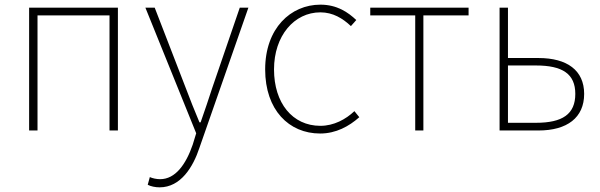

<svg xmlns="http://www.w3.org/2000/svg" viewBox="-20 -560 2577 824"><path d="M105 0H141V-494H450V0H486V-527H105Z M665 244C756 244 809 156 836 74L1046 -527H1009L891 -183C876 -138 858 -82 841 -35H836C816 -82 794 -138 777 -183L644 -527H604L822 12L807 61C778 145 733 209 667 209C651 209 634 205 623 200L614 233C627 240 647 244 665 244Z M1354 13C1422 13 1478 -18 1522 -57L1501 -83C1464 -48 1413 -20 1355 -20C1235 -20 1156 -118 1156 -262C1156 -407 1243 -507 1355 -507C1409 -507 1451 -481 1486 -448L1509 -474C1474 -507 1427 -540 1355 -540C1228 -540 1118 -439 1118 -262C1118 -88 1220 13 1354 13Z M1762 0H1797V-494H1991V-527H1569V-494H1762Z M2124 0H2291C2414 0 2487 -55 2487 -157C2487 -258 2414 -311 2291 -311H2160V-527H2124ZM2160 -33V-279H2280C2394 -279 2449 -243 2449 -157C2449 -70 2394 -33 2280 -33Z"/></svg>

Font: Harano Aji Gothic KR ExtraLight
Style: Regular
Weight: 250
Foundry: Masamichi Hosoda
Version: HaranoAjiGothicKR-ExtraLight version 20220220;ttx 4.29.1